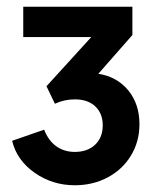

<svg xmlns="http://www.w3.org/2000/svg" viewBox="-20 -765 465 570"><path d="M16 -347 111 -380Q124 -347 147.5 -330.5Q171 -314 202 -314Q240 -314 262.5 -335.5Q285 -357 285 -393Q285 -428 263 -449Q241 -470 202 -470Q171 -470 143 -457L118 -509L251 -655H49V-745H373V-661L272 -546Q328 -537 361 -496.5Q394 -456 394 -396Q394 -345 369 -303.5Q344 -262 300 -238.5Q256 -215 202 -215Q136 -215 83 -252Q30 -289 16 -347Z"/></svg>

Font: Evergrow Sans
Style: Bold
Weight: 700
Foundry: 10Web
Version: Version 1.000